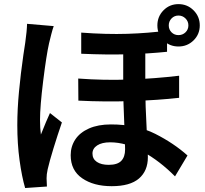

<svg xmlns="http://www.w3.org/2000/svg" viewBox="-20 -869 1017 951"><path d="M699.7 -425.3Q699.7 -357.4 706.8 -222.2Q712.4 -129.4 712.4 -90.1Q712.4 -22.7 668.2 15.3Q624 53.2 533.2 53.2Q443.8 53.2 387 14Q330.1 -25.1 330.1 -100.3Q330.1 -143.3 352.8 -178Q375.5 -212.6 420.8 -232.7Q466.1 -252.7 529.3 -252.7Q656.5 -252.7 748.7 -206.2Q840.8 -159.7 908.7 -98.9L846.9 4.6Q771.7 -71.3 687.9 -117.7Q604 -164.1 525.6 -164.1Q484.9 -164.1 461.4 -148.8Q438 -133.5 438 -108.4Q438 -81.8 459.7 -67.1Q481.4 -52.5 518.3 -52.5Q561.8 -52.5 580.7 -72.3Q599.6 -92 599.6 -128.9Q599.6 -150.6 598.5 -178.3Q597.4 -206.1 596.2 -238.5Q590.3 -381.1 590.3 -421.6V-654.3H699.7ZM867.2 -493.9V-384.5Q764.9 -373 632.6 -368.4Q500.2 -363.8 368.2 -370.6L367.4 -480Q494.9 -470.5 621.3 -475.1Q747.8 -479.7 867.2 -493.9ZM807.4 -717.3V-612.5Q714.8 -603 611.3 -600.1Q507.8 -597.2 382.3 -602.8V-707.5Q507.3 -698.2 611.2 -701.5Q715.1 -704.8 807.4 -717.3ZM222.9 -654.3Q209.7 -595.7 194 -469.1Q178.2 -342.5 178.2 -274.7Q178.2 -234.1 182.6 -202.6Q189.5 -221.4 207.8 -264.4Q220.7 -294.7 227.5 -309.1L286.6 -262.5Q264.9 -199.5 244.9 -134.3Q224.9 -69.1 216.1 -30.5Q210.4 -3.9 210.7 14.4L212.4 54.9L104.5 62.3Q88.1 6.3 76.9 -75.2Q65.7 -156.7 65.7 -249.5Q65.7 -326.9 74.1 -416Q82.5 -505.1 95.7 -596.4L105 -657.5Q113.3 -716.3 114 -751L246.1 -739.7Q241 -726.3 234 -699.2Q227.1 -672.1 222.9 -654.3ZM864 -695.1Q884.5 -695.1 898.8 -708.9Q913.1 -722.7 913.1 -743.2Q913.1 -763.4 898.7 -777.7Q884.3 -792 864 -792Q843.5 -792 829.7 -777.7Q815.9 -763.4 815.9 -743.2Q815.9 -722.7 829.7 -708.9Q843.5 -695.1 864 -695.1ZM864 -848.6Q908 -848.6 938.7 -817.9Q969.5 -787.1 969.5 -743.2Q969.5 -699.2 938.7 -668.9Q908 -638.7 864 -638.7Q819.8 -638.7 789.7 -668.8Q759.5 -699 759.5 -743.2Q759.5 -787.1 789.8 -817.9Q820.1 -848.6 864 -848.6Z"/></svg>

Font: Min Sans VF VF
Style: Regular
Weight: 400
Designer: Jinseong-Kim, NotoSansCJK, Nunito
Foundry: Jinseong-Kim
Version: Version 1.420;Glyphs 3.1.2 (3151)